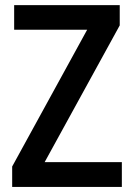

<svg xmlns="http://www.w3.org/2000/svg" viewBox="-20 -734 524 754"><path d="M458.5 0H27.8V-80.1L322.3 -617.2H35.6V-713.9H450.2V-634.3L155.3 -97.2H458.5Z"/></svg>

Font: Open Sans SemiCondensed SemiBold
Style: Regular
Weight: 600
Width: 4
Designer: Monotype Design Team
Foundry: Monotype Imaging Inc.
Version: Version 3.000